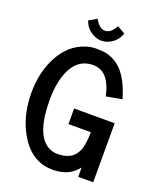

<svg xmlns="http://www.w3.org/2000/svg" viewBox="-167 -1026 950 1142"><g transform="rotate(20 308.0 -455.0)"><path d="M200.7 -894.5 251 -922.9Q260.3 -901.4 278.1 -886Q295.9 -870.6 315.2 -870.6Q334.5 -870.6 352.1 -886Q369.6 -901.4 378.9 -922.9L429.2 -894.5Q416.5 -854 383.1 -830.8Q349.6 -807.6 314.9 -807.6Q280.3 -807.6 246.8 -830.8Q213.4 -854 200.7 -894.5ZM453.6 -505.4Q421.9 -655.3 320.8 -655.3Q213.9 -655.3 170.9 -533.7Q147 -465.8 147 -374.5Q147 -154.8 240.2 -101.1Q267.6 -85.4 298.3 -85.4Q329.1 -85.4 350.3 -91.6Q371.6 -97.7 386 -107.2Q400.4 -116.7 411.1 -131.8Q421.9 -147 427.7 -162.1Q433.6 -177.2 437 -198.2Q442.4 -230 443.4 -274.9H301.3V-373.5H558.1V0H463.4V-58.6Q432.1 -20.5 395 -4.4Q355 12.7 302.7 12.7Q250.5 12.7 207 -8.5Q163.6 -29.8 131.8 -66.9Q100.1 -104 76.7 -153.3Q30.3 -251.5 30.3 -375.5Q30.3 -494.1 74.7 -588.4Q124 -692.4 210.9 -731.9Q258.3 -753.4 302 -753.4Q345.7 -753.4 371.8 -747.3Q397.9 -741.2 425 -725.3Q452.1 -709.5 474.1 -684.1Q522.5 -628.9 553.2 -523.4Z"/></g></svg>

Font: News Cycle
Style: Bold
Weight: 700
Version: Version 0.5.1